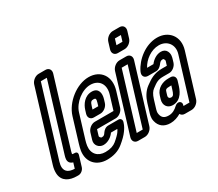

<svg xmlns="http://www.w3.org/2000/svg" viewBox="-128 -969 1449 1277"><g transform="rotate(-30 596.5 -330.5)"><path d="M299.3 -642 144.9 -137C139.4 -119 134.3 -99 145.4 -83C150.9 -75 161.1 -69 170.5 -67L157.6 -25C114.9 -26 89.8 -42 86.9 -75C85.9 -88 88.2 -102 93.1 -118L253.3 -642ZM204.2 -645 43.1 -118C36.4 -96 34.2 -76 35.4 -57C40.1 3 90.4 25 146.4 25H157.4C178.4 25 197.6 8 203.4 -11L226.9 -88C232.4 -106 225.5 -116 207.5 -116H203.5C195.5 -116 192.1 -118 191.1 -118C191.4 -119 190.9 -124 194.9 -137L350.2 -645C358.1 -671 343.6 -692 317.6 -692H265.6C239.6 -692 212.1 -671 204.2 -645Z M368.6 -182 353.7 -133C342 -95 371.2 -66 403.2 -66C439.2 -66 470.2 -89 486.5 -113H535.5C532.4 -106 528.6 -100 523.1 -92C516.1 -82 499.9 -65 474.5 -44C455.9 -29 429.8 -19 390.8 -19C333.8 -19 297.4 -57 305.5 -116C307.7 -130 310.4 -142 314.4 -155L369.7 -336C389.3 -400 461.7 -457 525.7 -457C589.7 -457 627.7 -408 605.7 -336L573 -229H430C404 -229 376.6 -208 368.6 -182ZM622.1 -226 655.7 -336C685.7 -434 633 -507 541 -507C449 -507 347.9 -428 319.7 -336L264.4 -155C259.8 -140 255.9 -124 253 -108C241 -23 296.5 31 375.5 31C422.5 31 465.2 19 500.1 -10C528.1 -33 549.5 -54 563.6 -74C575.5 -90 585.7 -107 591.8 -127L593.7 -133C598.6 -149 588.8 -163 572.8 -163H494.8C472.8 -163 457.2 -148 448.3 -135C440.9 -124 436.5 -116 418.5 -116C410.5 -116 402.4 -129 403.7 -133L417.7 -179H560.7C586.7 -179 614.1 -200 622.1 -226ZM438.6 -257H488.6C514.6 -257 542 -278 549.9 -304L557.6 -329C569.5 -368 563.3 -413 511.3 -413C456.3 -413 424.9 -366 413.6 -329L405.9 -304C398 -278 412.6 -257 438.6 -257ZM496 -363C512 -363 516.5 -358 507.6 -329L500.9 -307H456.9L463.6 -329C472.5 -358 479 -363 496 -363Z M633.6 -25 763.9 -451H809.9L679.6 -25ZM728.7 -22 860.8 -454C868.8 -480 854.2 -501 828.2 -501H776.2C750.2 -501 722.8 -480 714.8 -454L582.7 -22C574.8 4 589.4 25 615.4 25H667.4C693.4 25 720.8 4 728.7 -22ZM808.8 -598 822.3 -642H868.3L854.8 -598ZM903.9 -595 919.2 -645C927.1 -671 912.6 -692 886.6 -692H834.6C808.6 -692 781.1 -671 773.2 -645L757.9 -595C750 -569 764.5 -548 790.5 -548H842.5C868.5 -548 896 -569 903.9 -595Z M1079.2 -308 1085.3 -328C1091.1 -347 1095.9 -366 1084.9 -389C1077.5 -404 1062.3 -413 1042.3 -413C1006.3 -413 975.9 -389 958.9 -366H909.9C935.9 -415 991.7 -457 1051.7 -457C1112.7 -457 1155.4 -407 1135.3 -341L1038.6 -25H992.6L994.8 -32C1002.7 -58 972.9 -75 947.6 -51C929.1 -33 905.8 -19 877.8 -19C844.8 -19 827.5 -31 821.6 -61C818.2 -76 821.9 -88 828.3 -109L844.8 -163C854.6 -195 867.4 -214 881.5 -224C919 -252 933.1 -262 976.1 -262H1020.1C1045.1 -262 1071.5 -283 1079.2 -308ZM974.4 25H1026.4C1052.4 25 1079.8 4 1087.7 -22L1185.3 -341C1214.6 -437 1154 -507 1067 -507C977 -507 894.2 -439 860.5 -368C844.4 -335 864.6 -316 888.6 -316H949.6C971.6 -316 984.9 -330 994.3 -341C1003.9 -353 1010 -363 1027 -363C1033 -363 1034.7 -362 1035.8 -359C1043.2 -344 1041.7 -349 1035.3 -328L1030.4 -312H991.4C934.4 -312 898.7 -290 858.5 -260C826.2 -236 806.5 -201 794.8 -163L778.3 -109C772.8 -91 763.5 -67 770.6 -38C780.5 5 811.5 31 862.5 31C891.5 31 919.6 21 942.9 7C947.8 17 958.4 25 974.4 25ZM1013.5 -234H995.5C951.5 -234 905.8 -212 891.1 -164L883.8 -140C871.3 -99 893.9 -65 934.9 -65C1003.9 -65 1026 -134 1034.8 -163L1043.4 -191C1050.7 -215 1037.5 -234 1013.5 -234ZM980.3 -184H991.3L984.8 -163C972.9 -124 967.2 -115 950.2 -115C937.2 -115 929.2 -125 933.8 -140L941.1 -164C945.4 -178 948.3 -184 980.3 -184Z"/></g></svg>

Font: DIN Rundschrift
Style: EngKontKu
Weight: 400
Width: 3
Version: Version 1.027